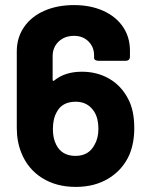

<svg xmlns="http://www.w3.org/2000/svg" viewBox="-20 -728 590 755"><path d="M508 -224Q508 -166 489 -120Q463 -61 408 -27Q353 7 278 7Q201 7 145 -28.5Q89 -64 64 -127Q46 -171 46 -225V-526Q46 -580 74.5 -621.5Q103 -663 154 -685.5Q205 -708 271 -708Q336 -708 386 -685.5Q436 -663 463.5 -622.5Q491 -582 491 -529V-506Q491 -489 474 -489H367Q359 -489 354.5 -492Q350 -495 350 -500V-510Q350 -543 328 -565Q306 -587 271 -587Q234 -587 210.5 -564.5Q187 -542 187 -507V-415Q187 -411 189 -410Q191 -409 194 -412Q236 -446 302 -446Q362 -446 409.5 -418.5Q457 -391 484 -339Q508 -294 508 -224ZM367 -222Q367 -262 351 -288Q326 -328 278 -328Q224 -328 203 -287Q188 -261 188 -220Q188 -184 201 -159Q223 -115 277 -115Q329 -115 352 -159Q367 -185 367 -222Z"/></svg>

Font: Barlow
Style: Bold
Weight: 700
Designer: Jeremy Tribby
Foundry: Jeremy Tribby
Version: Version 1.101 August 23, 2024